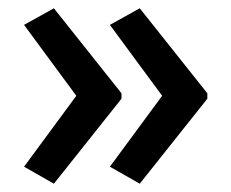

<svg xmlns="http://www.w3.org/2000/svg" viewBox="-20 -498 558 463"><path d="M480 -260 317 -55 245 -96 371 -267 245 -438 317 -478 480 -273ZM273 -260 110 -55 38 -96 164 -267 38 -438 110 -478 273 -273Z"/></svg>

Font: Noto Sans Telugu SemiCondensed Medium
Style: Regular
Weight: 500
Width: 4
Designer: Jelle Bosma - Monotype Design Team
Foundry: Monotype Imaging Inc.
Version: Version 2.005; ttfautohint (v1.8.4.7-5d5b)